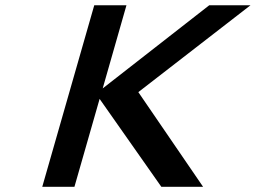

<svg xmlns="http://www.w3.org/2000/svg" viewBox="-20 -714 978 734"><path d="M372.6 -376 779.8 -693.8H937.5L508.8 -361.8L756.3 0H596.7L360.8 -335.9L264.6 0H141.6L340.3 -693.8H463.4Z"/></svg>

Font: Cantarell
Style: Bold Italic
Weight: 700
Italic angle: -16°
Designer: Dave Crossland
Version: Version 1.004